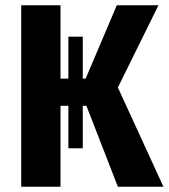

<svg xmlns="http://www.w3.org/2000/svg" viewBox="-20 -713 644 733"><path d="M241 -147V-309H211V0H61V-693H211V-413H241V-573H296V-413H307L426 -693H585L430 -379L604 0H430L310 -309H296V-147Z"/></svg>

Font: Qzxlaeiskcpccdgjqmyffctclhy
Style: Regular
Weight: 700
Monospace: yes
Designer: Carrois Corporate & Edenspiekermann
Foundry: Carrois Corporate GbR & Edenspiekermann AG
Version: Version 2.001